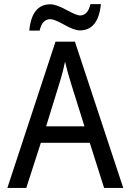

<svg xmlns="http://www.w3.org/2000/svg" viewBox="-20 -921 640 941"><path d="M490.2 0 419.9 -221.2H180.2L108.9 0H16.1L252 -716.8H347.2L584 0ZM394 -301.8 329.1 -508.8Q310.1 -569.3 298.8 -619.1Q289.1 -570.8 276.4 -529.8L206.1 -301.8ZM174.3 -771H123.5Q135.7 -899.9 226.6 -899.9Q254.9 -899.9 305.2 -872.6Q355 -845.2 371.6 -845.2Q410.6 -845.2 423.3 -900.9H474.6Q461.4 -772 371.6 -772Q343.8 -772 294.9 -799.8Q246.1 -827.1 226.6 -827.1Q186.5 -827.1 174.3 -771Z"/></svg>

Font: Droid Sans Mono
Style: Regular
Weight: 400
Monospace: yes
Version: Version 1.00 build 112